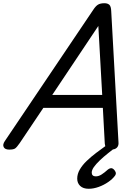

<svg xmlns="http://www.w3.org/2000/svg" viewBox="-77 -914 851 1191"><path d="M-20 14Q-46 14 -54 -1.5Q-62 -17 -47 -39L502 -854Q517 -877 531.5 -885.5Q546 -894 571 -894Q590 -894 601 -884.5Q612 -875 613 -843L658 -31Q660 -11 648.5 1.5Q637 14 611 14Q589 14 582 5.5Q575 -3 573 -23L561 -245H192L45 -26Q27 0 16.5 7Q6 14 -20 14ZM247 -325H557L533 -753ZM473 257Q439 257 420.5 239.5Q402 222 402 194Q402 165 418 137.5Q434 110 460.5 84.5Q487 59 520 34Q553 9 588 -16L654 -17V-11Q623 13 594 36Q565 59 542 81Q519 103 505.5 122Q492 141 492 157Q492 168 498.5 174Q505 180 517 180Q535 180 553 168.5Q571 157 592 138Q600 131 610 129.5Q620 128 630 138Q637 145 640.5 154.5Q644 164 637 175Q622 196 594.5 215Q567 234 535 245.5Q503 257 473 257Z"/></svg>

Font: Playwrite HR
Style: Regular
Weight: 400
Designer: Veronika Burian, José Scaglione
Foundry: TypeTogether
Version: Version 1.002